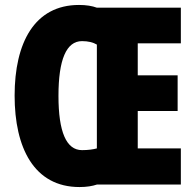

<svg xmlns="http://www.w3.org/2000/svg" viewBox="-20 -745 790 775"><path d="M299 -725C119 -725 39 -572 39 -359C39 -149 117 10 301 10C330 10 353 6 371 0H710V-146H536V-297H697V-441H536V-570H710V-714H371C352 -721 328 -725 299 -725ZM311 -579C336 -579 356 -574 371 -565V-146C356 -142 336 -139 311 -139C248 -139 216 -212 216 -358C216 -505 248 -579 311 -579Z"/></svg>

Font: Noto Sans Myanmar ExtraCondensed Black
Style: Regular
Weight: 900
Width: 2
Designer: Monotype Design Team
Foundry: Monotype Imaging Inc.
Version: Version 2.107